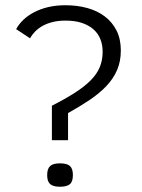

<svg xmlns="http://www.w3.org/2000/svg" viewBox="-20 -710 546 737"><path d="M179.2 -171.9V-304.2Q231 -330.6 267.8 -354.2Q304.7 -377.9 328.4 -401.9Q352.1 -425.8 363 -452.4Q374 -479 374 -511.2Q374 -538.6 365 -560.5Q356 -582.5 337.9 -598.1Q319.8 -613.8 293.5 -622.3Q267.1 -630.9 231.9 -630.9Q203.1 -630.9 181.2 -625.2Q159.2 -619.6 142.6 -610.1Q126 -600.6 114.3 -588.4Q102.5 -576.2 95.2 -563L42 -598.1Q52.2 -617.2 69.6 -633.8Q86.9 -650.4 110.6 -662.8Q134.3 -675.3 164.3 -682.6Q194.3 -689.9 231 -689.9Q276.4 -689.9 315.2 -679.2Q354 -668.5 382.6 -646.7Q411.1 -625 427.5 -592.5Q443.8 -560.1 443.8 -516.1Q443.8 -474.6 429.7 -441.7Q415.5 -408.7 389.2 -380.6Q362.8 -352.5 325.2 -327.1Q287.6 -301.8 241.2 -275.9V-171.9ZM259.8 -38.1Q259.8 -12.2 247.8 -2.7Q235.8 6.8 210 6.8Q195.8 6.8 186.3 3.9Q176.8 1 171.1 -4.9Q165.5 -10.7 163.3 -19Q161.1 -27.3 161.1 -38.1Q161.1 -62 172.4 -72.5Q183.6 -83 210 -83Q237.8 -83 248.8 -72.5Q259.8 -62 259.8 -38.1Z"/></svg>

Font: Clear Sans Light
Style: Regular
Weight: 300
Foundry: Intel Corporation
Version: Version 1.00